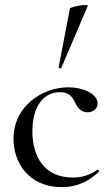

<svg xmlns="http://www.w3.org/2000/svg" viewBox="-20 -751 455 783"><path d="M230 -474 338 -727C342 -737 268 -724 265 -716L219 -476C218 -473 229 -470 230 -474ZM232 12C292 12 337 -8 383 -50C387 -53 380 -60 376 -58C344 -36 313 -27 277 -27C159 -27 112 -114 112 -216C112 -310 153 -375 224 -375C261 -375 274 -359 287 -331C297 -310 312 -293 337 -293C365 -293 380 -313 378 -333C374 -369 320 -395 259 -395C154 -395 35 -319 35 -185C35 -91 94 12 232 12Z"/></svg>

Font: Cormorant Infant Book
Style: Regular
Weight: 500
Designer: Christian Thalmann (Catharsis Fonts)
Version: Version 1.000;PS 002.000;hotconv 1.0.88;makeotf.lib2.5.64775